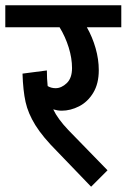

<svg xmlns="http://www.w3.org/2000/svg" viewBox="-40 -674 478 725"><path d="M418 -571H288Q309 -534 321 -492Q333 -450 333 -409Q333 -358 312 -323.5Q291 -289 258.5 -272.5Q226 -256 193 -256Q178 -256 161 -261Q178 -225 218 -183L366 -31L304 31L177 -101Q121 -157 93.5 -201.5Q66 -246 56.5 -289Q47 -332 45 -396L137 -408Q137 -376 140 -349Q153 -341 170 -341Q192 -341 212 -360Q232 -379 232 -417Q232 -454 219.5 -494.5Q207 -535 185 -571H-20V-654H418Z"/></svg>

Font: Martel Sans SemiBold
Style: Regular
Weight: 600
Designer: Dan Reynolds and Mathieu Réguer
Foundry: Dan Reynolds and Mathieu Réguer
Version: Version 1.002; ttfautohint (v1.1) -l 5 -r 5 -G 72 -x 0 -D la